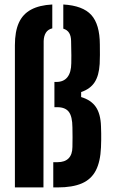

<svg xmlns="http://www.w3.org/2000/svg" viewBox="-20 -819 497 839"><path d="M45.1 0V-621.2Q45.1 -681.2 62.3 -719.3Q79.5 -757.4 115.7 -776.9Q151.9 -796.5 208.5 -799.4V-695.2Q189.4 -690.4 180.5 -676.1Q171.6 -661.8 170.8 -639.7L169.9 0ZM212.8 0V-110.3H231.4Q263.2 -110.3 279.7 -127.1Q296.2 -143.9 296.5 -176.8Q297 -199.1 297 -219.5Q297 -239.9 296.5 -262Q296.2 -310.1 280.7 -330.3Q265.1 -350.6 230.2 -350.6H217.8V-460.9H226.1Q258.2 -460.9 274.7 -481.9Q291.2 -502.9 291.5 -542.8Q291.9 -563.3 291.8 -577.2Q291.6 -591.1 291.3 -605Q291 -618.9 290.7 -639.3Q290.5 -661 282.4 -674.7Q274.2 -688.4 256.6 -693.8V-799.4Q341.9 -794.5 379 -753.5Q416 -712.5 416.3 -624.8Q416.6 -599.9 416.6 -579.6Q416.6 -559.2 415.6 -539.6Q412.6 -489 393.6 -459.7Q374.7 -430.4 334.6 -416.7V-394.9Q377.9 -382 398.8 -351.7Q419.6 -321.3 421.3 -267.7Q421.9 -251.2 422.2 -236.5Q422.4 -221.8 422.2 -207Q421.9 -192.2 421.3 -175.2Q418.7 -112.8 398.8 -74.2Q378.9 -35.6 338 -17.8Q297.2 0 231.4 0Z"/></svg>

Font: Big Shoulders Stencil Thin
Style: Regular
Weight: 100
Designer: Patric King
Foundry: XO Type Co
Version: Version 2.001